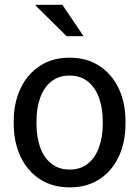

<svg xmlns="http://www.w3.org/2000/svg" viewBox="-20 -782 589 812"><path d="M274.9 10.3Q201.7 10.3 148.7 -24.2Q95.7 -58.6 66.9 -119.4Q38.1 -180.2 38.1 -258.3V-269Q38.1 -347.2 66.9 -408Q95.7 -468.8 148.7 -503.4Q201.7 -538.1 273.9 -538.1Q347.2 -538.1 400.1 -503.4Q453.1 -468.8 481.9 -408.2Q510.7 -347.7 510.7 -269V-258.3Q510.7 -179.7 481.9 -118.9Q453.1 -58.1 400.4 -23.9Q347.7 10.3 274.9 10.3ZM274.9 -64.9Q320.8 -64.9 351.8 -90.1Q382.8 -115.2 398.7 -158.9Q414.6 -202.6 414.6 -258.3V-269Q414.6 -324.7 398.7 -368.4Q382.8 -412.1 351.6 -437.3Q320.3 -462.4 273.9 -462.4Q228 -462.4 196.8 -437.3Q165.5 -412.1 149.9 -368.4Q134.3 -324.7 134.3 -269V-258.3Q134.3 -202.6 149.9 -158.9Q165.5 -115.2 197 -90.1Q228.5 -64.9 274.9 -64.9ZM333.5 -628.9H329.1H261.7L130.4 -758.8L131.3 -761.7H243.7Z"/></svg>

Font: Roboto Slab LO
Style: Regular
Weight: 400
Designer: Google
Version: Version 2.000